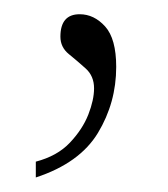

<svg xmlns="http://www.w3.org/2000/svg" viewBox="-20 -93 234 267"><path d="M29.8 153.8V131.8Q59.6 124 77.1 105.5Q94.7 86.9 102.8 66.4Q110.8 45.9 110.8 29.8Q110.8 12.7 99.1 2.2Q87.4 -8.3 75.7 -17.8Q64 -27.3 64 -42Q64 -73.2 90.8 -73.2Q110.8 -73.2 126.2 -56.2Q141.6 -39.1 141.6 0Q141.6 49.8 116.2 91.8Q90.8 133.8 29.8 153.8Z"/></svg>

Font: Koh Santepheap Thin
Style: Regular
Weight: 100
Designer: Danh Hong
Version: Version 2.002; ttfautohint (v1.8.3)